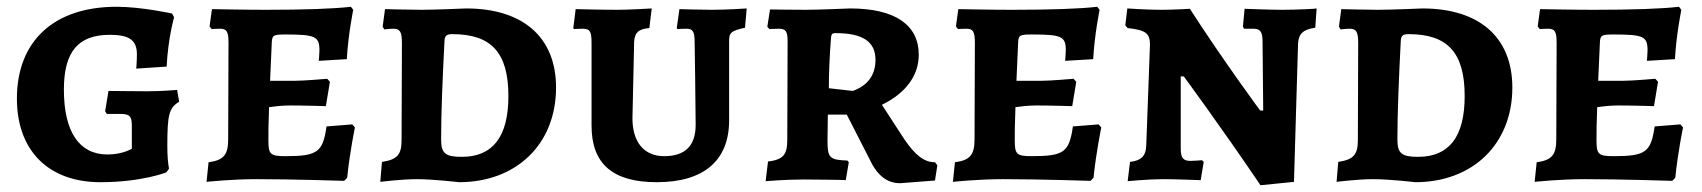

<svg xmlns="http://www.w3.org/2000/svg" viewBox="-20 -530 5036 568"><path d="M277 9C399 9 472 -20 472 -20L480 -31C477 -47 475 -68 475 -98C475 -191 480 -211 510 -229L504 -264C504 -264 459 -260 417 -260C373 -260 325 -261 301 -261L291 -201L296 -193H336C364 -193 370 -186 370 -157V-90C370 -90 343 -73 298 -73C215 -73 169 -139 169 -265C169 -378 212 -427 305 -427C363 -427 385 -411 385 -369C385 -347 383 -327 383 -327L473 -333C477 -416 495 -479 495 -479L489 -490C489 -490 398 -510 325 -510C140 -510 30 -409 30 -238C30 -84 124 9 277 9Z M591 8C591 8 664 0 739 0C846 0 998 5 998 5L1007 -4C1015 -82 1030 -153 1030 -153L1022 -162L946 -156C935 -80 920 -68 824 -68C779 -68 774 -74 774 -115C774 -136 774 -165 776 -213C790 -215 814 -218 838 -218C879 -218 944 -216 944 -216L956 -288L948 -297C948 -297 881 -291 853 -291H779L784 -404C785 -426 789 -428 825 -428C913 -428 925 -422 925 -381C925 -370 923 -350 923 -350L1006 -355C1010 -428 1025 -501 1025 -501L1018 -510C968 -504 880 -501 766 -501C701 -501 607 -503 607 -503L600 -452L606 -444C606 -444 621 -445 630 -445C651 -445 656 -437 656 -403L655 -118C655 -72 642 -56 597 -50Z M1338 9C1508 9 1625 -104 1625 -271C1625 -420 1527 -505 1359 -505C1359 -505 1265 -501 1227 -501C1195 -501 1119 -503 1119 -503L1112 -451L1117 -443C1117 -443 1133 -445 1144 -445C1163 -445 1169 -436 1169 -403L1168 -116C1168 -73 1156 -58 1110 -51L1105 8C1105 8 1168 0 1213 0C1261 0 1338 9 1338 9ZM1318 -429C1432 -429 1484 -376 1484 -246C1484 -124 1437 -66 1346 -66C1298 -66 1285 -76 1285 -117C1285 -196 1289 -293 1295 -410C1296 -424 1301 -429 1318 -429Z M1923 9C2062 9 2137 -55 2137 -174V-410C2137 -434 2144 -439 2184 -448L2189 -505C2189 -505 2130 -501 2086 -501C2056 -501 1990 -503 1990 -503L1982 -447L1984 -444C1984 -444 2001 -445 2010 -445C2030 -445 2035 -437 2035 -403C2035 -403 2038 -212 2038 -161C2038 -99 2007 -68 1945 -68C1884 -68 1851 -111 1851 -180L1856 -407C1858 -433 1868 -444 1901 -447L1908 -505C1908 -505 1841 -501 1807 -501C1756 -501 1683 -503 1683 -503L1676 -447L1678 -444C1678 -444 1695 -445 1703 -445C1725 -445 1730 -438 1730 -403V-158C1730 -45 1793 9 1923 9Z M2643 12 2746 4 2753 -41 2746 -50C2713 -50 2687 -72 2656 -117L2589 -220C2659 -254 2698 -306 2698 -368C2698 -457 2627 -505 2495 -505C2495 -505 2399 -501 2364 -501C2332 -501 2258 -502 2258 -502L2250 -451L2256 -444C2256 -444 2273 -445 2285 -445C2304 -445 2310 -437 2310 -409L2309 -116C2309 -72 2297 -58 2252 -52L2245 6C2245 6 2304 1 2355 1C2379 1 2482 2 2482 3L2491 -50L2487 -55C2434 -57 2428 -63 2428 -114L2429 -191H2485L2552 -60C2575 -10 2605 12 2643 12ZM2503 -261 2432 -269C2432 -314 2434 -359 2438 -414C2439 -429 2441 -432 2452 -432C2532 -432 2570 -407 2570 -353C2570 -290 2525 -269 2503 -261Z M2799 8C2799 8 2872 0 2947 0C3054 0 3206 5 3206 5L3215 -4C3223 -82 3238 -153 3238 -153L3230 -162L3154 -156C3143 -80 3128 -68 3032 -68C2987 -68 2982 -74 2982 -115C2982 -136 2982 -165 2984 -213C2998 -215 3022 -218 3046 -218C3087 -218 3152 -216 3152 -216L3164 -288L3156 -297C3156 -297 3089 -291 3061 -291H2987L2992 -404C2993 -426 2997 -428 3033 -428C3121 -428 3133 -422 3133 -381C3133 -370 3131 -350 3131 -350L3214 -355C3218 -428 3233 -501 3233 -501L3226 -510C3176 -504 3088 -501 2974 -501C2909 -501 2815 -503 2815 -503L2808 -452L2814 -444C2814 -444 2829 -445 2838 -445C2859 -445 2864 -437 2864 -403L2863 -118C2863 -72 2850 -56 2805 -50Z M3717 -203H3708C3708 -203 3600 -349 3500 -504C3500 -504 3452 -501 3415 -501C3371 -501 3315 -505 3315 -505L3309 -455L3316 -447C3369 -441 3382 -432 3382 -398L3371 -100C3370 -68 3356 -55 3323 -51L3316 6C3316 6 3376 0 3422 0C3458 0 3532 3 3532 3L3541 -51L3536 -56C3536 -56 3511 -54 3502 -54C3480 -54 3473 -63 3473 -91V-304H3482C3482 -304 3587 -162 3709 18L3808 8L3820 -399C3821 -430 3835 -443 3871 -448L3875 -505C3875 -504 3815 -501 3774 -501C3736 -501 3662 -504 3662 -504L3657 -452L3660 -445H3688C3707 -445 3714 -437 3715 -412Z M4167 9C4337 9 4454 -104 4454 -271C4454 -420 4356 -505 4188 -505C4188 -505 4094 -501 4056 -501C4024 -501 3948 -503 3948 -503L3941 -451L3946 -443C3946 -443 3962 -445 3973 -445C3992 -445 3998 -436 3998 -403L3997 -116C3997 -73 3985 -58 3939 -51L3934 8C3934 8 3997 0 4042 0C4090 0 4167 9 4167 9ZM4147 -429C4261 -429 4313 -376 4313 -246C4313 -124 4266 -66 4175 -66C4127 -66 4114 -76 4114 -117C4114 -196 4118 -293 4124 -410C4125 -424 4130 -429 4147 -429Z M4520 8C4520 8 4593 0 4668 0C4775 0 4927 5 4927 5L4936 -4C4944 -82 4959 -153 4959 -153L4951 -162L4875 -156C4864 -80 4849 -68 4753 -68C4708 -68 4703 -74 4703 -115C4703 -136 4703 -165 4705 -213C4719 -215 4743 -218 4767 -218C4808 -218 4873 -216 4873 -216L4885 -288L4877 -297C4877 -297 4810 -291 4782 -291H4708L4713 -404C4714 -426 4718 -428 4754 -428C4842 -428 4854 -422 4854 -381C4854 -370 4852 -350 4852 -350L4935 -355C4939 -428 4954 -501 4954 -501L4947 -510C4897 -504 4809 -501 4695 -501C4630 -501 4536 -503 4536 -503L4529 -452L4535 -444C4535 -444 4550 -445 4559 -445C4580 -445 4585 -437 4585 -403L4584 -118C4584 -72 4571 -56 4526 -50Z"/></svg>

Font: Alegreya SC
Style: Bold
Weight: 700
Designer: Juan Pablo del Peral
Foundry: Huerta Tipografica
Version: Version 2.007;PS 002.007;hotconv 1.0.88;makeotf.lib2.5.64775